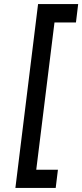

<svg xmlns="http://www.w3.org/2000/svg" viewBox="-20 -777 406 948"><path d="M168 -757H366L355 -666H249L159 61H266L255 151H56Z"/></svg>

Font: Josefin Sans Medium
Style: Italic
Weight: 500
Italic angle: -7°
Designer: Santiago Orozco
Foundry: Typemade
Version: Version 2.000